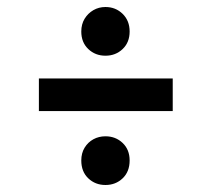

<svg xmlns="http://www.w3.org/2000/svg" viewBox="-20 -631 604 548"><path d="M91 -314V-407H473V-314ZM281 -103Q252 -103 232 -122Q212 -141 212 -173Q212 -194 221.5 -209.5Q231 -225 246.5 -233.5Q262 -242 281 -242Q310 -242 330 -223Q350 -204 350 -173Q350 -141 330 -122Q310 -103 281 -103ZM281 -472Q252 -472 232 -491Q212 -510 212 -541Q212 -562 221.5 -577.5Q231 -593 246.5 -602Q262 -611 281 -611Q310 -611 330 -591.5Q350 -572 350 -541Q350 -510 330 -491Q310 -472 281 -472Z"/></svg>

Font: Onest Medium
Style: Regular
Weight: 500
Designer: Dmitri Voloshin, Andrey Kudryavtsev
Foundry: Dmitri Voloshin, Andrey Kudryavtsev
Version: Version 1.000;gftools[0.9.33]